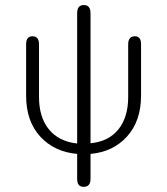

<svg xmlns="http://www.w3.org/2000/svg" viewBox="-20 -600 659 757"><path d="M485.4 -424.8Q485.4 -457 511.7 -457Q536.1 -457 536.1 -425.8V-222.7Q536.1 -123 481 -62Q425.8 -1 336.9 6.8V105.5Q336.9 136.7 309.6 136.7Q284.2 136.7 284.2 105.5V6.8Q194.3 -1 138.7 -61.5Q83 -122.1 83 -222.7V-425.8Q83 -457 108.4 -457Q133.8 -457 133.8 -424.8V-217.8Q133.8 -137.7 172.9 -89.8Q211.9 -42 284.2 -34.2V-547.9Q284.2 -580.1 310.5 -580.1Q336.9 -580.1 336.9 -547.9V-35.2Q408.2 -42 446.8 -89.8Q485.4 -137.7 485.4 -217.8Z"/></svg>

Font: Jura
Style: Book
Weight: 400
Version: Version 2.3